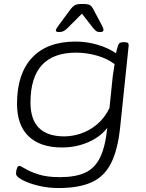

<svg xmlns="http://www.w3.org/2000/svg" viewBox="-20 -738 740 970"><path d="M276 212Q222 212 173 200Q124 188 92.5 171Q61 154 61 140Q61 125 65.5 112.5Q70 100 77 100Q84 100 107.5 114.5Q131 129 174 143Q217 157 282 157Q361 157 410 134.5Q459 112 485.5 58Q512 4 522 -92Q487 -46 425.5 -19.5Q364 7 293 7Q184 7 125 -49Q66 -105 66 -214Q66 -365 142 -446.5Q218 -528 362 -528Q418 -528 472.5 -512Q527 -496 566 -469Q568 -478 570.5 -488Q573 -498 576 -507Q580 -519 587 -522Q594 -525 604 -525H608Q622 -525 626.5 -520.5Q631 -516 630 -507L587 -95Q575 20 540.5 87.5Q506 155 441.5 183.5Q377 212 276 212ZM305 -49Q346 -49 389 -63.5Q432 -78 470 -109.5Q508 -141 533 -192L550 -356Q552 -369 554.5 -384Q557 -399 559 -414Q522 -442 470 -457Q418 -472 364 -472Q134 -472 134 -220Q134 -49 305 -49ZM277 -576Q262 -576 262 -585Q262 -591 280 -615L337 -692Q348 -706 358 -712Q368 -718 397 -718Q425 -718 434.5 -712Q444 -706 451 -692L492 -615Q503 -594 503 -587Q503 -576 486 -576Q474 -576 467.5 -580Q461 -584 450 -597L394 -669L322 -597Q309 -584 299.5 -580Q290 -576 277 -576Z"/></svg>

Font: Asap Expanded Expanded Light
Style: Italic
Weight: 300
Width: 7
Italic angle: -6°
Designer: Pablo Cosgaya
Foundry: Omnibus-Type
Version: Version 3.001; ttfautohint (v1.8.4.7-5d5b)